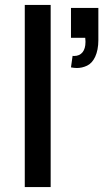

<svg xmlns="http://www.w3.org/2000/svg" viewBox="-20 -755 442 775"><path d="M184.5 0V-735H80V0ZM266.5 -483C275 -481.5 283 -480.5 290.5 -480.5C304 -480.5 318 -483.5 331.5 -490C358.5 -502.5 377 -540 377 -592.5V-723H266.5V-602.5H324C324.5 -598 325 -593 325 -588.5V-585C325 -550.5 309 -529 279 -529C277 -529 275 -529 273 -529.5Z"/></svg>

Font: Vela Sans SemBd
Style: Regular
Weight: 600
Designer: Principal design: Mikhail Sharanda - project Manrope.
Design modification: Ravid Balaliev
Foundry: Mikhail Sharanda
Version: Version 1.001